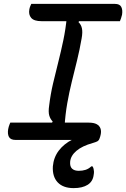

<svg xmlns="http://www.w3.org/2000/svg" viewBox="-20 -720 649 988"><path d="M312 -67 236 -64 251 -95Q239 -107 233.5 -125.5Q228 -144 233 -177Q240 -235 253 -290.5Q266 -346 280 -401Q294 -456 306 -513.5Q318 -571 324 -633L400 -637L384 -606Q397 -594 401.5 -574.5Q406 -555 400 -522Q390 -464 376.5 -409Q363 -354 349.5 -299.5Q336 -245 326 -188Q316 -131 312 -67ZM489 0H59Q47 0 38.5 -4Q30 -8 26 -15.5Q22 -23 21 -33Q20 -43 22 -55Q23 -62 25 -68Q27 -74 29 -79.5Q31 -85 33 -89H436Q463 -89 477.5 -81Q492 -73 497 -59Q502 -45 498 -27Q497 -22 495.5 -17Q494 -12 492.5 -8Q491 -4 489 0ZM141 -700H571Q596 -700 604 -684.5Q612 -669 608 -644Q607 -640 605.5 -635.5Q604 -631 603 -626.5Q602 -622 600 -618.5Q598 -615 597 -611H194Q155 -611 140.5 -628Q126 -645 131 -672Q132 -677 133 -680.5Q134 -684 135.5 -687.5Q137 -691 138.5 -694.5Q140 -698 141 -700ZM451 -32Q457 -33 465.5 -27Q474 -21 489 -1Q487 4 480.5 7.5Q474 11 457 16Q403 31 373.5 56Q344 81 341 112Q339 137 351 148Q363 159 385 159Q404 159 420 154Q436 149 450 136H456Q460 142 461.5 148.5Q463 155 463.5 162.5Q464 170 462 180Q458 214 431 231Q404 248 359 248Q305 248 277 218.5Q249 189 252 136Q256 90 282.5 55Q309 20 353 -2Q397 -24 451 -32Z"/></svg>

Font: Rec Mono Duotone
Style: Italic
Weight: 400
Italic angle: -10°
Monospace: yes
Version: Version 1.085; ttfautohint (v1.8.4.7-5d5b)